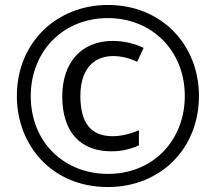

<svg xmlns="http://www.w3.org/2000/svg" viewBox="-20 -744 870 774"><path d="M415 10C626 10 782 -144 782 -357C782 -563 632 -724 415 -724C211 -724 48 -575 48 -357C48 -158 189 10 415 10ZM415 -43C240 -43 104 -169 104 -357C104 -533 230 -671 415 -671C593 -671 725 -539 725 -357C725 -181 600 -43 415 -43ZM429 -134C468 -134 505 -142 540 -158V-219C503 -203 467 -195 434 -195C348 -195 304 -246 304 -358C304 -460 354 -518 436 -518C467 -518 499 -511 533 -495L559 -551C519 -570 477 -579 434 -579C308 -579 231 -492 231 -355C231 -213 303 -134 429 -134Z"/></svg>

Font: Noto Sans Lao Looped ExtraCondensed
Style: Regular
Weight: 400
Width: 2
Designer: Mark Frömberg, Ben Mitchell
Foundry: The Fontpad Ltd
Version: Version 1.003